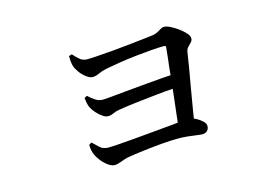

<svg xmlns="http://www.w3.org/2000/svg" viewBox="-71 -645 1143 785"><g transform="rotate(-15 500.0 -253.0)"><path d="M329 -6Q316 -6 300.5 -17.5Q285 -29 273.5 -44Q262 -59 258 -69Q254 -77 251.5 -88.5Q249 -100 249 -113L260 -120Q274 -106 287.5 -94Q301 -82 322 -82Q337 -82 365 -84Q393 -86 428.5 -89Q464 -92 501 -95.5Q538 -99 572 -102Q600 -104 622 -107Q624 -118 625 -132Q629 -168 634 -210Q636 -228 638 -246Q604 -244 569 -240Q521 -235 478.5 -230Q436 -225 406 -220Q388 -217 377 -211.5Q366 -206 354 -206Q344 -206 331 -215Q318 -224 307 -236.5Q296 -249 291 -259Q286 -268 283.5 -280.5Q281 -293 280 -303L292 -309Q304 -297 319 -287Q334 -277 350 -277Q360 -277 386.5 -279.5Q413 -282 449 -285.5Q485 -289 524.5 -292.5Q564 -296 601 -299Q624 -301 644 -302Q647 -338 651 -367Q654 -399 656 -416Q656 -420 655 -422Q653 -424 648 -424Q627 -424 595 -421.5Q563 -419 526.5 -415Q490 -411 455.5 -405.5Q421 -400 396 -395Q377 -391 362.5 -384Q348 -377 335 -377Q323 -377 308 -388.5Q293 -400 282 -415.5Q271 -431 268 -442Q265 -452 264 -463.5Q263 -475 263 -485L276 -489Q288 -475 301 -464Q314 -453 332 -453Q346 -453 375.5 -455Q405 -457 441 -460Q477 -463 512.5 -467Q548 -471 576 -474Q604 -477 618 -479Q631 -482 639 -486.5Q647 -491 654 -495.5Q661 -500 669 -500Q679 -500 694.5 -492.5Q710 -485 726.5 -473Q743 -461 754 -448.5Q765 -436 765 -426Q765 -417 758 -409.5Q751 -402 744 -395Q737 -388 735 -375L725 -312Q718 -273 710.5 -229Q703 -185 696 -143Q693 -123 690 -106Q694 -104 699 -102Q714 -94 725 -83.5Q736 -73 736 -63Q736 -50 728 -42.5Q720 -35 708 -35Q699 -35 682.5 -37.5Q666 -40 646.5 -42Q627 -44 608 -44Q576 -44 535 -40.5Q494 -37 454.5 -32Q415 -27 386 -22Q371 -18 355.5 -12Q340 -6 329 -6Z"/></g></svg>

Font: Noto Serif HK ExtraLight Medium
Style: Regular
Weight: 500
Version: Version 2.002-H1;hotconv 1.1.0;makeotfexe 2.6.0